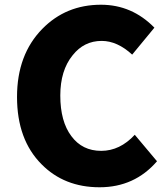

<svg xmlns="http://www.w3.org/2000/svg" viewBox="-20 -778 707 812"><path d="M156 -83Q52 -187 52 -368Q52 -547 159 -656Q259 -758 407 -758Q538 -758 633 -661L539 -547Q476 -605 410 -605Q335 -605 287 -544Q235 -480 235 -374Q235 -264 282 -202Q328 -140 408 -140Q487 -140 550 -208L644 -96Q549 14 401 14Q252 14 156 -83Z"/></svg>

Font: KaiGen Gothic SC Heavy
Style: Bold
Weight: 900
Designer: Ryoko NISHIZUKA Ë•øÂ°öÊ∂ºÂ≠ê (kana & ideographs); Paul D. Hunt (Latin, Greek & Cyrillic); Wenlong ZHANG Âº†ÊñáÈæô (bopom
Version: Version 1.001 October 10, 2014